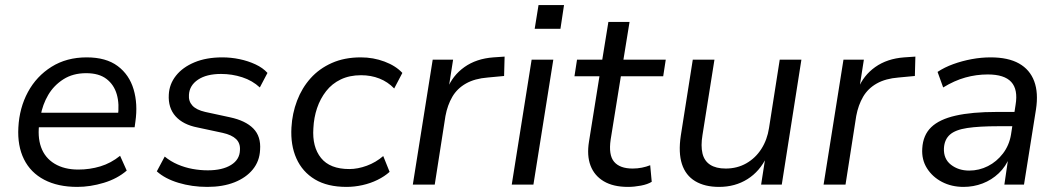

<svg xmlns="http://www.w3.org/2000/svg" viewBox="-20 -724 4155 753"><path d="M283 9Q207 9 153.5 -19Q100 -47 74 -99.5Q48 -152 52 -224Q56 -301 89.5 -363Q123 -425 182 -462Q241 -499 320 -499Q396 -499 441.5 -465Q487 -431 504 -373.5Q521 -316 511 -247L508 -225H115L124 -282H462L442 -266Q449 -316 438 -354Q427 -392 397.5 -414.5Q368 -437 318 -437Q266 -437 228.5 -413Q191 -389 169 -351.5Q147 -314 139 -269L135 -247Q126 -189 141 -147Q156 -105 194 -82Q232 -59 287 -59Q332 -59 373.5 -71.5Q415 -84 451 -113L477 -55Q440 -23 387 -7Q334 9 283 9Z M793 9Q733 9 680 -7Q627 -23 595 -52L626 -110Q649 -91 677 -79Q705 -67 735 -61.5Q765 -56 795 -56Q852 -56 886 -77Q920 -98 921 -135Q923 -162 906 -178.5Q889 -195 853 -203L755 -224Q698 -235 668.5 -268Q639 -301 642 -353Q644 -394 670 -427Q696 -460 742.5 -479.5Q789 -499 852 -499Q886 -499 919.5 -492Q953 -485 982 -471.5Q1011 -458 1029 -438L999 -381Q970 -408 930 -421Q890 -434 847 -434Q790 -434 756.5 -411.5Q723 -389 721 -352Q719 -327 734.5 -310Q750 -293 785 -285L882 -264Q943 -251 973.5 -220Q1004 -189 1000 -136Q998 -92 971.5 -59.5Q945 -27 899.5 -9Q854 9 793 9Z M1339 9Q1264 9 1215 -20.5Q1166 -50 1142.5 -102.5Q1119 -155 1123 -224Q1126 -279 1145 -329Q1164 -379 1198 -417Q1232 -455 1281.5 -477Q1331 -499 1395 -499Q1444 -499 1488 -482.5Q1532 -466 1558 -438L1526 -377Q1501 -403 1468 -416Q1435 -429 1396 -429Q1351 -429 1316.5 -412.5Q1282 -396 1259 -366.5Q1236 -337 1223.5 -300Q1211 -263 1209 -221Q1204 -148 1239 -104.5Q1274 -61 1350 -61Q1383 -61 1418.5 -74Q1454 -87 1483 -112L1508 -50Q1488 -32 1460.5 -18.5Q1433 -5 1401.5 2Q1370 9 1339 9Z M1599 0 1677 -490H1757L1739 -375H1734Q1755 -428 1801.5 -461Q1848 -494 1915 -499L1959 -502L1957 -426L1893 -420Q1842 -416 1807.5 -396.5Q1773 -377 1754 -344.5Q1735 -312 1727 -269L1685 0Z M2077 -611 2092 -704H2192L2178 -611ZM1987 0 2065 -490H2150L2072 0Z M2443 9Q2385 9 2348 -13Q2311 -35 2296 -74.5Q2281 -114 2290 -169L2331 -425H2233L2243 -490H2342L2366 -638H2449L2425 -490H2591L2581 -425H2415L2375 -177Q2366 -116 2388.5 -89.5Q2411 -63 2461 -63Q2480 -63 2497.5 -66.5Q2515 -70 2530 -76L2536 -11Q2520 -1 2493.5 4Q2467 9 2443 9Z M2800 9Q2744 9 2706.5 -13.5Q2669 -36 2654.5 -80.5Q2640 -125 2650 -192L2697 -490H2782L2735 -194Q2728 -152 2735 -122.5Q2742 -93 2765 -78Q2788 -63 2826 -63Q2871 -63 2907 -83.5Q2943 -104 2966 -140Q2989 -176 2996 -222L3038 -490H3123L3046 0H2965L2982 -109H2987Q2960 -52 2911.5 -21.5Q2863 9 2800 9Z M3210 0 3288 -490H3368L3350 -375H3345Q3366 -428 3412.5 -461Q3459 -494 3526 -499L3570 -502L3568 -426L3504 -420Q3453 -416 3418.5 -396.5Q3384 -377 3365 -344.5Q3346 -312 3338 -269L3296 0Z M3759 9Q3712 9 3674.5 -10.5Q3637 -30 3615.5 -64Q3594 -98 3597 -142Q3600 -194 3632 -225Q3664 -256 3728 -270.5Q3792 -285 3889 -285H3971L3962 -229H3896Q3820 -229 3773.5 -222Q3727 -215 3705.5 -196Q3684 -177 3682 -143Q3680 -101 3709.5 -78Q3739 -55 3781 -55Q3820 -55 3854.5 -72.5Q3889 -90 3913.5 -122Q3938 -154 3945 -196L3963 -313Q3973 -373 3946 -402.5Q3919 -432 3854 -432Q3809 -432 3766 -420Q3723 -408 3679 -381L3657 -442Q3684 -460 3718.5 -472.5Q3753 -485 3790.5 -492Q3828 -499 3865 -499Q3934 -499 3976.5 -475Q4019 -451 4036 -405.5Q4053 -360 4043 -295L3996 0H3919L3935 -109H3940Q3925 -71 3897 -44.5Q3869 -18 3833.5 -4.5Q3798 9 3759 9Z"/></svg>

Font: Nunito Sans 10pt
Style: Italic
Weight: 400
Italic angle: -9°
Designer: Vernon Adams
Foundry: Vernon Adams
Version: Version 3.101;gftools[0.9.27]